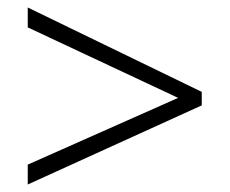

<svg xmlns="http://www.w3.org/2000/svg" viewBox="-20 -680 612 512"><path d="M54 -241V-188L518 -399V-435L54 -660V-607L455 -419Z"/></svg>

Font: Noto Sans Telugu UI Light
Style: Regular
Weight: 300
Designer: Jelle Bosma - Monotype Design Team
Foundry: Monotype Imaging Inc.
Version: Version 2.005